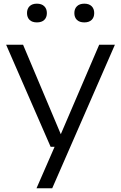

<svg xmlns="http://www.w3.org/2000/svg" viewBox="-20 -780 643 1020"><path d="M507 -542.5H590.5L257.5 220H174L270 0H249L12.5 -542.5H102.5L303 -67ZM123.5 -710.5Q123.5 -733.5 137.2 -747Q151 -760.5 176 -760.5Q201 -760.5 215 -747Q229 -733.5 229 -710.5Q229 -687.5 215.2 -674.2Q201.5 -661 176 -661Q151 -661 137.2 -674.2Q123.5 -687.5 123.5 -710.5ZM375 -710.5Q375 -733.5 389 -747Q403 -760.5 428 -760.5Q453 -760.5 466.8 -747Q480.5 -733.5 480.5 -710.5Q480.5 -687.5 466.8 -674.2Q453 -661 428 -661Q402.5 -661 388.8 -674.2Q375 -687.5 375 -710.5Z"/></svg>

Font: Encode Sans Expanded
Style: Regular
Weight: 400
Width: 7
Designer: Multiple Designers
Foundry: Impallari Type
Version: Version 2.000